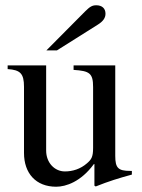

<svg xmlns="http://www.w3.org/2000/svg" viewBox="-20 -698 540 728"><path d="M480 -50H474C428 -50 417 -61 417 -107V-450H259V-433C319 -429 333 -421 333 -368V-137C333 -102 326 -93 310 -79C285 -57 255 -48 226 -48C187 -48 155 -81 155 -127V-450H9V-436C57 -433 71 -419 71 -369V-118C71 -41 116 10 193 10C230 10 287 -9 336 -76H338V6L343 9C393 -11 429 -22 480 -36ZM156 -507H196L350 -604C371 -617 380 -630 380 -646C380 -666 367 -678 345 -678C330 -678 321 -673 303 -655Z"/></svg>

Font: XITS Math
Style: Regular
Weight: 400
Designer: MicroPress Inc., with final additions and corrections provided by Coen Hoffman, Elsevier (retired)
Version: Version 1.302